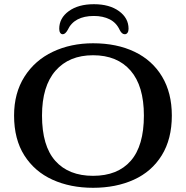

<svg xmlns="http://www.w3.org/2000/svg" viewBox="-20 -884 885 914"><path d="M47 -334Q47 -441 96.5 -519Q146 -597 231.5 -637.5Q317 -678 423 -678Q536 -678 620.5 -637.5Q705 -597 751.5 -519.5Q798 -442 798 -334Q798 -222 750 -144.5Q702 -67 617 -28.5Q532 10 423 10Q315 10 230 -28.5Q145 -67 96 -144Q47 -221 47 -334ZM423 -47Q540 -47 602.5 -118.5Q665 -190 665 -334Q665 -475 601.5 -548Q538 -621 423 -621Q309 -621 244.5 -547.5Q180 -474 180 -334Q180 -189 243.5 -118Q307 -47 423 -47ZM592 -747Q592 -735 587 -728Q582 -721 574 -721Q560 -721 550 -741Q534 -776 502 -792Q470 -808 427 -808Q333 -808 302 -741Q297 -732 291 -726.5Q285 -721 279 -721Q271 -721 266.5 -728Q262 -735 262 -747Q262 -798 307.5 -831Q353 -864 427 -864Q501 -864 546.5 -831Q592 -798 592 -747Z"/></svg>

Font: Raigarh Medium
Style: Regular
Weight: 500
Designer: jaikishan Patel
Foundry: MagicType
Version: Version 1.000